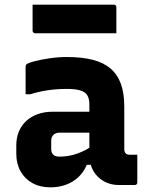

<svg xmlns="http://www.w3.org/2000/svg" viewBox="-20 -795 640 825"><path d="M514 -337Q514 -314 514 -291.5Q514 -269 514 -246Q514 -223 514 -200Q514 -177 514 -155Q514 -149 515.5 -144Q517 -139 520 -136Q523 -133 527.5 -131.5Q532 -130 539 -130Q542 -130 544.5 -130Q547 -130 550 -130H570Q570 -100 570 -70.5Q570 -41 570 -11Q570 -6 567 -3Q564 0 559 0Q554 0 531.5 0Q509 0 492 0Q463 0 440 -9.5Q417 -19 399.5 -36.5Q382 -54 373 -78Q364 -102 364 -131Q364 -161 364 -191Q364 -221 364 -251Q364 -268 364 -283.5Q364 -299 364 -315Q364 -331 364 -347Q364 -372 354.5 -386.5Q345 -401 323.5 -407Q302 -413 267 -413Q239 -413 212.5 -410.5Q186 -408 161 -403Q136 -398 110 -390H90Q90 -419 90 -449.5Q90 -480 90 -508Q90 -512 91 -514.5Q92 -517 93 -518Q99 -524 127 -531.5Q155 -539 193 -544.5Q231 -550 267 -550Q332 -550 378.5 -538Q425 -526 455 -500.5Q485 -475 499.5 -434.5Q514 -394 514 -337ZM200 -155Q200 -139 208.5 -130.5Q217 -122 236 -122Q261 -122 285.5 -127.5Q310 -133 334 -144Q358 -155 382 -172V-87H353Q340 -56 317.5 -34.5Q295 -13 264 -1.5Q233 10 197 10Q152 10 119 -8.5Q86 -27 68 -59.5Q50 -92 50 -134V-171Q50 -203 61 -229.5Q72 -256 92.5 -275Q113 -294 142 -304.5Q171 -315 207 -315Q242 -315 275.5 -315Q309 -315 339 -315Q369 -315 395 -315Q404 -315 408.5 -297.5Q413 -280 414 -259Q415 -238 415 -225Q385 -225 355.5 -225Q326 -225 296 -225Q266 -225 236 -225Q227 -225 220.5 -222.5Q214 -220 209 -215Q205 -211 202.5 -205Q200 -199 200 -192ZM120 -775H469Q474 -775 477 -772Q480 -769 480 -764Q480 -745 480 -726.5Q480 -708 480 -690Q480 -672 480 -652H131Q128 -652 125.5 -653.5Q123 -655 121.5 -657.5Q120 -660 120 -663Q120 -683 120 -701Q120 -719 120 -737.5Q120 -756 120 -775Z"/></svg>

Font: Recursive Monospace ExtraBold
Style: Regular
Weight: 800
Version: Version 1.047